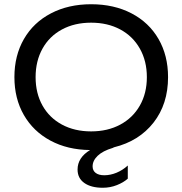

<svg xmlns="http://www.w3.org/2000/svg" viewBox="-20 -698 860 906"><path d="M773 -334Q773 -207 704.5 -119.5Q636 -32 518 -3L512 0Q465 14 441 37Q417 60 417 87Q417 107 431.5 118Q446 129 472 129Q501 129 530 117Q559 105 583 83V145Q563 163 531.5 175.5Q500 188 465 188Q410 188 378 165.5Q346 143 346 102Q346 46 405 10Q299 9 218 -34.5Q137 -78 92.5 -155.5Q48 -233 48 -334Q48 -436 93 -514Q138 -592 220.5 -635Q303 -678 410 -678Q518 -678 600.5 -635Q683 -592 728 -514Q773 -436 773 -334ZM673 -334Q673 -410 640 -468.5Q607 -527 547.5 -559Q488 -591 410 -591Q332 -591 272.5 -559Q213 -527 180.5 -468.5Q148 -410 148 -334Q148 -258 180.5 -200Q213 -142 272.5 -110Q332 -78 410 -78Q488 -78 547.5 -110Q607 -142 640 -200Q673 -258 673 -334Z"/></svg>

Font: Madhuban
Style: Regular
Weight: 400
Designer: jaikishan Patel
Foundry: MagicType
Version: Version 1.000